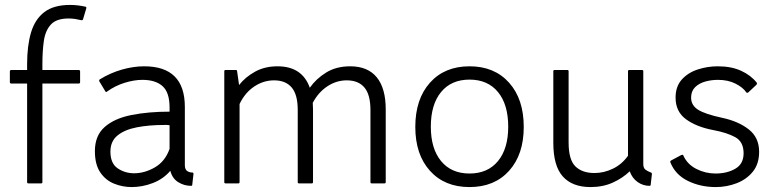

<svg xmlns="http://www.w3.org/2000/svg" viewBox="-20 -824 3140 779"><path d="M90 -85V-485H26Q20 -485 20 -491V-534Q20 -540 26 -540H90V-564Q90 -639 106 -692.5Q122 -746 160 -775Q198 -804 264 -804Q281 -804 297 -802Q313 -800 326 -797Q332 -796 330 -790L317 -746Q315 -741 310 -742Q298 -745 285 -747Q272 -749 258 -749Q209 -749 186.5 -724.5Q164 -700 158 -658.5Q152 -617 152 -564V-540H299Q305 -540 305 -534V-491Q305 -485 299 -485H152V-85Q152 -80 147 -80H95Q90 -80 90 -85Z M383 -494Q381 -499 385 -502Q427 -528 474 -541.5Q521 -555 565 -555Q730 -555 730 -390V-154Q730 -137 739 -130.5Q748 -124 761 -124Q765 -124 765 -118L760 -74Q760 -70 755 -70Q727 -70 703 -85Q679 -100 671 -131Q643 -98 600.5 -81.5Q558 -65 514 -65Q477 -65 442.5 -79Q408 -93 386.5 -125Q365 -157 365 -211Q365 -274 405 -309Q445 -344 514 -357.5Q583 -371 668 -371V-388Q668 -449 639.5 -474.5Q611 -500 558 -500Q524 -500 485.5 -488Q447 -476 415 -453Q410 -448 407 -454ZM668 -220V-316Q663 -317 657.5 -317Q652 -317 646 -317Q585 -317 535.5 -307.5Q486 -298 457 -274.5Q428 -251 428 -209Q428 -161 457.5 -141Q487 -121 524 -121Q567 -121 608.5 -145Q650 -169 668 -220Z M952 -85Q952 -80 947 -80H895Q890 -80 890 -85V-535Q890 -540 895 -540H937Q942 -540 942 -535L950 -479Q975 -511 1014.5 -533Q1054 -555 1106 -555Q1206 -555 1237 -468Q1262 -504 1303 -529.5Q1344 -555 1401 -555Q1472 -555 1508.5 -510.5Q1545 -466 1545 -380V-85Q1545 -80 1540 -80H1488Q1483 -80 1483 -85V-378Q1483 -440 1458.5 -469Q1434 -498 1387 -498Q1345 -498 1308.5 -474Q1272 -450 1249 -407Q1250 -394 1250 -380V-85Q1250 -80 1245 -80H1193Q1188 -80 1188 -85V-378Q1188 -440 1163.5 -469Q1139 -498 1092 -498Q1049 -498 1011.5 -473Q974 -448 952 -402Z M1885 -65Q1784 -65 1724.5 -131Q1665 -197 1665 -309Q1665 -422 1724.5 -488.5Q1784 -555 1885 -555Q1986 -555 2045.5 -488.5Q2105 -422 2105 -309Q2105 -197 2045.5 -131Q1986 -65 1885 -65ZM1885 -120Q1959 -120 2000.5 -170.5Q2042 -221 2042 -310Q2042 -400 2000.5 -450.5Q1959 -501 1885 -501Q1811 -501 1769.5 -450.5Q1728 -400 1728 -310Q1728 -221 1769.5 -170.5Q1811 -120 1885 -120Z M2620 -74Q2620 -70 2615 -70Q2589 -70 2567 -85.5Q2545 -101 2535 -129Q2506 -101 2466 -83Q2426 -65 2376 -65Q2302 -65 2263.5 -108Q2225 -151 2225 -244V-535Q2225 -540 2230 -540H2282Q2287 -540 2287 -535V-246Q2287 -176 2314.5 -149Q2342 -122 2392 -122Q2430 -122 2466.5 -139.5Q2503 -157 2528 -192V-535Q2528 -540 2533 -540H2585Q2590 -540 2590 -535V-159Q2590 -142 2599 -135.5Q2608 -129 2621 -124Q2625 -123 2625 -118Z M3016 -449Q3011 -446 3008 -449Q2995 -469 2964.5 -484.5Q2934 -500 2893 -500Q2866 -500 2841 -493Q2816 -486 2800 -470Q2784 -454 2784 -428Q2784 -397 2812 -379Q2840 -361 2910 -346Q2976 -332 3018 -299Q3060 -266 3060 -208Q3060 -159 3034.5 -127.5Q3009 -96 2968.5 -80.5Q2928 -65 2884 -65Q2822 -65 2771 -90Q2720 -115 2700 -165Q2698 -170 2703 -173L2744 -195Q2746 -196 2749 -196Q2752 -196 2753 -192Q2769 -157 2805.5 -138.5Q2842 -120 2883 -120Q2930 -120 2963.5 -139.5Q2997 -159 2997 -202Q2997 -249 2963 -267.5Q2929 -286 2875 -296Q2806 -309 2763.5 -340Q2721 -371 2721 -428Q2721 -473 2746 -501Q2771 -529 2810.5 -542Q2850 -555 2892 -555Q2947 -555 2986.5 -537Q3026 -519 3050 -489Q3053 -485 3049 -480Z"/></svg>

Font: Gowun Dodum
Style: Regular
Weight: 400
Designer: Yanghee Ryu
Foundry: Yanghee Ryu
Version: Version 2.000